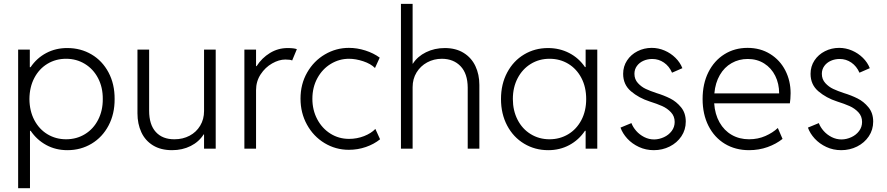

<svg xmlns="http://www.w3.org/2000/svg" viewBox="-20 -772 4604 997"><path d="M74.2 -514.6H134.8V-422.9H138.7Q170.9 -470.7 220.5 -496.8Q270 -522.9 330.1 -522.5Q398.9 -522.5 455.1 -489.5Q511.2 -456.5 543.5 -396Q575.7 -335.4 575.2 -257.8Q575.7 -180.7 543.7 -120.1Q511.7 -59.6 455.6 -25.9Q399.4 7.8 330.1 7.8Q269.5 7.8 220.5 -18.8Q171.4 -45.4 139.2 -92.8H135.7V205.1H74.2ZM513.7 -257.8Q514.2 -318.4 489.3 -366Q464.4 -413.6 420.7 -440.2Q377 -466.8 323.2 -466.8Q269.5 -466.8 226.3 -440.7Q183.1 -414.6 158.2 -367.2Q133.3 -319.8 132.8 -257.8Q133.3 -195.8 158.4 -148.2Q183.6 -100.6 226.8 -74.7Q270 -48.8 323.2 -48.8Q377.9 -48.8 421.6 -75.7Q465.3 -102.5 489.7 -150.4Q514.2 -198.2 513.7 -257.8Z M693.8 -183.6V-514.6H754.4V-197.3Q754.4 -124.5 789.3 -86.4Q824.2 -48.3 886.2 -48.8Q929.7 -48.8 964.6 -67.4Q999.5 -85.9 1019.5 -119.4Q1039.6 -152.8 1039.6 -195.3V-514.6H1100.1V0H1039.6V-74.2H1037.6Q1013.2 -35.6 970.2 -13.9Q927.2 7.8 873.5 7.8Q814.9 7.8 774.4 -17.1Q733.9 -42 713.9 -85.4Q693.8 -128.9 693.8 -183.6Z M1249 -514.6H1309.6V-428.7H1312.5Q1339.8 -471.2 1381.8 -496.8Q1423.8 -522.5 1473.6 -522.5Q1506.8 -522.5 1521.5 -516.6L1497.1 -458Q1487.3 -462.9 1461.9 -462.9Q1428.7 -462.9 1393.1 -442.6Q1357.4 -422.4 1333.5 -386Q1309.6 -349.6 1309.6 -303.7V0H1249Z M1540.5 -259.8Q1540.5 -335.4 1575 -395.5Q1609.4 -455.6 1667.2 -489.5Q1725.1 -523.4 1791.5 -523.4Q1834.5 -523.4 1877.2 -509.8Q1919.9 -496.1 1951.7 -472.7L1927.2 -418.9Q1905.3 -440.9 1866.2 -453.9Q1827.1 -466.8 1792.5 -466.8Q1741.7 -466.8 1698 -440.4Q1654.3 -414.1 1628.2 -366.5Q1602.1 -318.8 1602.1 -258.8Q1602.1 -200.7 1627.2 -153.1Q1652.3 -105.5 1695.8 -78.1Q1739.3 -50.8 1792.5 -50.8Q1833.5 -50.8 1870.4 -65.2Q1907.2 -79.6 1929.2 -102.5L1953.6 -48.8Q1922.4 -23.4 1880.1 -8.8Q1837.9 5.9 1791.5 5.9Q1722.7 5.9 1665 -29.1Q1607.4 -64 1574 -124.8Q1540.5 -185.5 1540.5 -259.8Z M2062 -752H2122.6V-441.4H2124Q2147.9 -479 2192.1 -500.7Q2236.3 -522.5 2289.6 -522.5Q2347.2 -522.5 2387.7 -497.3Q2428.2 -472.2 2448.7 -428.7Q2469.2 -385.3 2469.2 -331.1V0H2408.7V-317.4Q2408.2 -389.6 2371.8 -428Q2335.4 -466.3 2274.9 -466.8Q2232.9 -466.8 2198.2 -448Q2163.6 -429.2 2143.1 -395.8Q2122.6 -362.3 2122.6 -319.3V0H2062Z M3021 -92.8H3017.6Q2985.8 -45.4 2936.5 -18.8Q2887.2 7.8 2826.7 7.8Q2757.8 7.8 2701.7 -25.9Q2645.5 -59.6 2613.5 -120.1Q2581.5 -180.7 2581.5 -257.8Q2581.5 -335.4 2613.8 -395.8Q2646 -456.1 2701.7 -489.3Q2757.3 -522.5 2825.7 -522.5Q2885.7 -522.5 2935.8 -496.6Q2985.8 -470.7 3017.6 -423.8H3021V-514.6H3081.5V0H3021ZM3023.9 -257.8Q3023.9 -319.8 2999 -367.2Q2974.1 -414.6 2930.9 -440.7Q2887.7 -466.8 2833.5 -466.8Q2779.8 -466.8 2736.3 -440.2Q2692.9 -413.6 2668 -366Q2643.1 -318.4 2643.1 -257.8Q2643.1 -198.2 2667.5 -150.4Q2691.9 -102.5 2735.6 -75.7Q2779.3 -48.8 2833.5 -48.8Q2886.7 -48.8 2930.2 -74.7Q2973.6 -100.6 2998.8 -148.2Q3023.9 -195.8 3023.9 -257.8Z M3202.1 -109.4 3258.8 -132.8Q3266.6 -111.8 3283.7 -92.3Q3300.8 -72.8 3325.2 -60.3Q3349.6 -47.9 3377 -47.9Q3402.8 -48.3 3427.5 -59.6Q3452.1 -70.8 3467.8 -91.6Q3483.4 -112.3 3483.4 -138.7Q3483.4 -168.5 3464.1 -189Q3444.8 -209.5 3418.5 -221.2Q3392.1 -232.9 3353.5 -245.1Q3297.4 -263.2 3256.6 -297.9Q3215.8 -332.5 3215.8 -388.7Q3215.8 -427.2 3236.1 -458Q3256.3 -488.8 3290.5 -506.1Q3324.7 -523.4 3364.3 -523.4Q3398.9 -523.4 3431.2 -509.5Q3463.4 -495.6 3487.5 -471.7Q3511.7 -447.8 3523.4 -418L3469.7 -394.5Q3455.1 -428.2 3427.7 -447Q3400.4 -465.8 3367.2 -465.8Q3342.3 -465.8 3321 -456.3Q3299.8 -446.8 3287.1 -429.2Q3274.4 -411.6 3274.4 -388.7Q3274.4 -360.4 3292.5 -340.6Q3310.5 -320.8 3333.7 -310.1Q3356.9 -299.3 3387.7 -289.1Q3427.7 -276.9 3460 -260.7Q3492.2 -244.6 3516.6 -214.8Q3541 -185.1 3541 -140.6Q3541 -98.1 3518.3 -64.2Q3495.6 -30.3 3457.5 -11.2Q3419.4 7.8 3375 7.8Q3333.5 7.8 3297.9 -8.8Q3262.2 -25.4 3237.5 -52.2Q3212.9 -79.1 3202.1 -109.4Z M3628.4 -257.8Q3628.4 -336.9 3658.4 -397Q3688.5 -457 3741.5 -490.2Q3794.4 -523.4 3861.8 -523.4Q3928.2 -523.4 3979.2 -491.7Q4030.3 -460 4057.9 -406.2Q4085.4 -352.5 4085.4 -288.1Q4085.4 -274.4 4084.2 -259Q4083 -243.7 4081.5 -235.4H3688.5Q3692.4 -178.7 3716.3 -136.5Q3740.2 -94.2 3779.8 -71.5Q3819.3 -48.8 3869.6 -48.8Q3916 -48.8 3954.6 -65.9Q3993.2 -83 4019 -107.4L4043.5 -50.8Q4010.7 -24.4 3965.8 -8.3Q3920.9 7.8 3869.6 7.8Q3798.8 7.8 3744.1 -25.1Q3689.5 -58.1 3658.9 -118.4Q3628.4 -178.7 3628.4 -257.8ZM4025.9 -287.1Q4025.9 -337.4 4005.6 -378.2Q3985.4 -418.9 3948.2 -442.4Q3911.1 -465.8 3862.8 -465.8Q3816.9 -465.8 3779.1 -444.3Q3741.2 -422.9 3717.8 -382.3Q3694.3 -341.8 3689.5 -287.1Z M4175.3 -109.4 4231.9 -132.8Q4239.7 -111.8 4256.8 -92.3Q4273.9 -72.8 4298.3 -60.3Q4322.8 -47.9 4350.1 -47.9Q4376 -48.3 4400.6 -59.6Q4425.3 -70.8 4440.9 -91.6Q4456.5 -112.3 4456.5 -138.7Q4456.5 -168.5 4437.3 -189Q4418 -209.5 4391.6 -221.2Q4365.2 -232.9 4326.7 -245.1Q4270.5 -263.2 4229.7 -297.9Q4189 -332.5 4189 -388.7Q4189 -427.2 4209.2 -458Q4229.5 -488.8 4263.7 -506.1Q4297.9 -523.4 4337.4 -523.4Q4372.1 -523.4 4404.3 -509.5Q4436.5 -495.6 4460.7 -471.7Q4484.9 -447.8 4496.6 -418L4442.9 -394.5Q4428.2 -428.2 4400.9 -447Q4373.5 -465.8 4340.3 -465.8Q4315.4 -465.8 4294.2 -456.3Q4272.9 -446.8 4260.3 -429.2Q4247.6 -411.6 4247.6 -388.7Q4247.6 -360.4 4265.6 -340.6Q4283.7 -320.8 4306.9 -310.1Q4330.1 -299.3 4360.8 -289.1Q4400.9 -276.9 4433.1 -260.7Q4465.3 -244.6 4489.7 -214.8Q4514.2 -185.1 4514.2 -140.6Q4514.2 -98.1 4491.5 -64.2Q4468.8 -30.3 4430.7 -11.2Q4392.6 7.8 4348.1 7.8Q4306.6 7.8 4271 -8.8Q4235.4 -25.4 4210.7 -52.2Q4186 -79.1 4175.3 -109.4Z"/></svg>

Font: Reddit Sans Chocolate Light
Style: Regular
Weight: 300
Designer: Stephen Hutchings
Foundry: Reddit
Version: Version 1.013